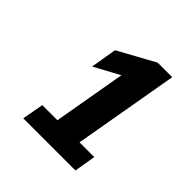

<svg xmlns="http://www.w3.org/2000/svg" viewBox="-140 -803 700 700"><g transform="rotate(45 210.0 -453.0)"><path d="M95 -291H173L222 -572L124 -519L141 -620L283 -698H358L287 -291H363L349 -208H80Z"/></g></svg>

Font: Sarabun SemiBold
Style: Italic
Weight: 600
Italic angle: -10°
Designer: Suppakit Chalermlarp | Katatrad Co.,Ltd.
Foundry: Cadson Demak Co.,Ltd.
Version: Version 1.000; ttfautohint (v1.6)